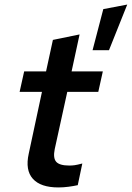

<svg xmlns="http://www.w3.org/2000/svg" viewBox="-20 -814 578 842"><path d="M386 -594 433 -774 538 -794 458 -594ZM236 8Q158 8 124 -30Q90 -68 106 -140L164 -411H66L86 -501H182L212 -639L329 -663L294 -501H431L411 -411H275L220 -160Q212 -121 226.5 -104.5Q241 -88 284 -88Q296 -88 307 -89.5Q318 -91 341 -97L321 -2Q303 2 280.5 5Q258 8 236 8Z"/></svg>

Font: Red Hat Text SemiBold
Style: Italic
Weight: 600
Italic angle: -12°
Designer: Pentagram, MCKL
Foundry: Pentagram, MCKL
Version: Version 1.023